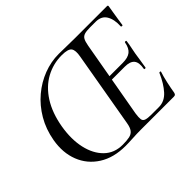

<svg xmlns="http://www.w3.org/2000/svg" viewBox="-132 -851 1078 1078"><g transform="rotate(-45 407.0 -311.5)"><path d="M327 4Q233 4 168.5 -37Q104 -78 76.5 -148Q49 -218 64 -305Q77 -379 112 -438.5Q147 -498 197 -540Q247 -582 306 -604.5Q365 -627 426 -627Q451 -627 487.5 -626Q524 -625 555 -625H808Q816 -625 814 -616Q811 -598 807 -573.5Q803 -549 799.5 -526Q796 -503 794 -489Q793 -485 787.5 -486Q782 -487 782 -490Q785 -543 765.5 -575.5Q746 -608 700 -608H657Q627 -608 611.5 -603Q596 -598 588.5 -584.5Q581 -571 576 -543L495 -85Q491 -57 493 -42.5Q495 -28 509.5 -23Q524 -18 553 -18H613Q658 -18 691.5 -55Q725 -92 751 -152Q752 -155 758 -154Q764 -153 762 -150Q753 -123 744.5 -85Q736 -47 731 -15Q729 -7 725.5 -3.5Q722 0 714 0H451Q420 0 386 2Q352 4 327 4ZM320 -12Q353 -12 374 -16.5Q395 -21 406.5 -36Q418 -51 423 -82L501 -531Q509 -574 496.5 -592Q484 -610 433 -610Q365 -610 306.5 -578Q248 -546 207.5 -482.5Q167 -419 151 -327Q136 -238 152 -167Q168 -96 211 -54Q254 -12 320 -12ZM717 -229Q716 -225 710 -225.5Q704 -226 705 -230Q713 -274 696.5 -294Q680 -314 638 -314H503L506 -337H645Q686 -337 707 -353.5Q728 -370 735 -409Q736 -413 742 -412.5Q748 -412 747 -407Q743 -378 739 -361Q735 -344 732 -325Q728 -302 725 -279Q722 -256 717 -229Z"/></g></svg>

Font: Cormorant Medium
Style: Italic
Weight: 500
Italic angle: -10°
Designer: Christian Thalmann (Catharsis Fonts)
Foundry: Catharsis Fonts
Version: Version 4.000